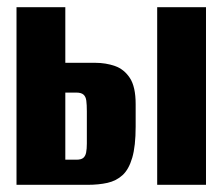

<svg xmlns="http://www.w3.org/2000/svg" viewBox="-20 -515 624 535"><path d="M26 0V-495H162V-340H245Q275 -340 300.5 -331Q326 -322 342 -297.5Q358 -273 358 -225V-162Q358 -108 348.5 -75.5Q339 -43 321.5 -27Q304 -11 279.5 -5.5Q255 0 224 0ZM162 -70H193Q206 -70 212 -75Q218 -80 220 -90Q222 -100 222 -115V-205Q222 -223 220.5 -234.5Q219 -246 212.5 -251.5Q206 -257 193 -257H162ZM418 0V-495H554V0Z"/></svg>

Font: Alumni Sans ExtraBold
Style: Regular
Weight: 800
Designer: Robert E. Leuschke
Foundry: Robert E. Leuschke
Version: Version 1.018